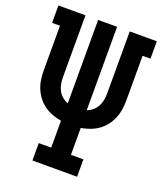

<svg xmlns="http://www.w3.org/2000/svg" viewBox="-136 -824 772 913"><g transform="rotate(20 250.0 -367.5)"><path d="M137 0V-88H200V-224Q177 -228 155 -236Q133 -244 114 -257.5Q95 -271 80.5 -289.5Q66 -308 57 -329.5Q48 -351 44.5 -374Q41 -397 41 -421V-647H1V-735H138V-421Q138 -404 141 -387.5Q144 -371 152 -356Q160 -341 173 -330Q186 -319 202 -313V-735H298V-313Q314 -319 327 -330Q340 -341 348 -356Q356 -371 359 -387.5Q362 -404 362 -421V-735H499V-647H459V-421Q459 -397 455.5 -374Q452 -351 443 -329.5Q434 -308 419.5 -289.5Q405 -271 386 -257.5Q367 -244 345 -236Q323 -228 300 -224V-88H363V0Z"/></g></svg>

Font: Iosevka Slab Semibold
Style: Regular
Weight: 600
Monospace: yes
Designer: Belleve Invis
Foundry: Belleve Invis
Version: Version 11.1.1; ttfautohint (v1.8.3)